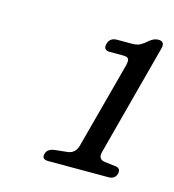

<svg xmlns="http://www.w3.org/2000/svg" viewBox="-65 -770 421 465"><g transform="rotate(15 145.5 -537.5)"><path d="M171.5 -655Q154 -655 158.5 -672Q163 -688 181 -688H218.5Q230.5 -688 238.5 -692.2Q246.5 -696.5 256.5 -705.5Q267 -714 277.5 -714Q295 -714 290 -695.5L216 -416Q211 -397 228.5 -394.5L257.5 -391Q270.5 -388.5 267 -375Q263 -361 247 -361H96Q78.5 -361 82.5 -375.5Q85.5 -388.5 103.5 -391L136 -394.5Q154.5 -397 160 -416.5L218 -634Q221 -646.5 218 -650.8Q215 -655 205 -655Z"/></g></svg>

Font: Fraunces 72pt SuperSoft Light
Style: Italic
Weight: 300
Italic angle: -16°
Version: Version 1.000;[b76b70a41]